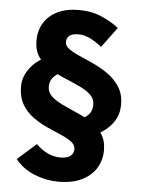

<svg xmlns="http://www.w3.org/2000/svg" viewBox="-54 -733 637 860"><g transform="rotate(5 264.0 -303.0)"><path d="M240.2 84.3Q185.9 84.3 133.1 63Q80.3 41.8 46.3 -0.5L131 -75.2Q155.3 -50.4 183.3 -37.4Q211.2 -24.5 240.2 -24.5Q270.9 -24.5 285.5 -36.3Q300.1 -48 300.1 -66.7Q300.1 -86.2 281.2 -100.2Q262.4 -114.1 232.4 -126.8Q202.3 -139.5 168.6 -154.9Q134.9 -170.3 104.9 -192.2Q74.9 -214.1 56 -246.9Q37.2 -279.7 37.2 -326.3Q37.2 -372.1 69 -412.2Q100.8 -452.4 152.7 -470.9L225.7 -409Q193.6 -397.9 177.4 -380Q161.1 -362.1 161.1 -336.6Q161.1 -310.8 180.8 -292.7Q200.5 -274.6 231.3 -260.1Q262.2 -245.5 296.7 -230.5Q331.2 -215.5 362.1 -195.5Q392.9 -175.4 412.6 -146.4Q432.3 -117.3 432.3 -73.6Q432.3 -28.8 410.3 6.9Q388.3 42.5 345.8 63.4Q303.3 84.3 240.2 84.3ZM383.8 -137.4 300.6 -198Q334.9 -210.6 350.9 -227.7Q366.9 -244.9 366.9 -272.1Q366.9 -299.9 346.8 -318.1Q326.8 -336.3 295.2 -350.9Q263.6 -365.5 227.6 -380.5Q191.6 -395.5 160 -415.1Q128.4 -434.6 108.3 -464Q88.2 -493.4 88.2 -536.7Q88.2 -581.6 109.2 -616.3Q130.2 -650.9 170.3 -670.4Q210.3 -689.9 266 -689.9Q324 -689.9 369.9 -669.6Q415.9 -649.4 446.2 -624.7L378.7 -533.5Q355.5 -553.5 327.8 -567.3Q300.1 -581.1 274.3 -581.1Q246.6 -581.1 233.5 -571.2Q220.4 -561.3 220.4 -542Q220.4 -524.3 240.1 -510.5Q259.7 -496.8 290.5 -483.7Q321.3 -470.7 355.6 -454.5Q390 -438.2 420.7 -415.8Q451.5 -393.3 471.2 -361.3Q490.9 -329.4 490.9 -284Q490.9 -250.8 478.3 -224Q465.8 -197.3 442 -175.7Q418.1 -154.1 383.8 -137.4Z"/></g></svg>

Font: SourceSans3VF
Style: Regular
Weight: 200
Designer: Paul D. Hunt
Foundry: Adobe
Version: Version 3.052;hotconv 1.1.0;makeotfexe 2.6.0